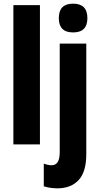

<svg xmlns="http://www.w3.org/2000/svg" viewBox="-20 -788 545 1048"><path d="M198 0H53V-760H198ZM301 -689Q301 -768 379 -768Q457 -768 457 -689Q457 -611 379 -611Q301 -611 301 -689ZM296 240Q277 240 257.5 237.5Q238 235 219 229V105Q242 114 262 114Q306 114 306 43V-550H451V53Q451 149 410 194Q369 239 296 240Z"/></svg>

Font: Noto Sans ExtraCondensed ExtraBold
Style: Regular
Weight: 800
Width: 2
Designer: Monotype Design Team
Foundry: Monotype Imaging Inc.
Version: Version 2.013; ttfautohint (v1.8.4.7-5d5b)